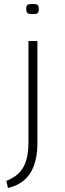

<svg xmlns="http://www.w3.org/2000/svg" viewBox="-20 -738 325 965"><path d="M144 -667Q125 -667 118.5 -672Q112 -677 112 -693Q112 -709 118 -713.5Q124 -718 144 -718Q163 -718 169 -713.5Q175 -709 175 -693Q175 -677 169 -672Q163 -667 144 -667ZM168 -532V-20Q168 145 61 193Q53 197 41.5 200.5Q30 204 20 207L12 171Q26 166 41 157Q82 135 102.5 92Q123 49 123 -20V-532Z"/></svg>

Font: Georama ExtraExtended ExtraLight
Style: Regular
Weight: 200
Width: 8
Designer: Jean-Baptiste Levee
Foundry: Production Type
Version: Version 1.000